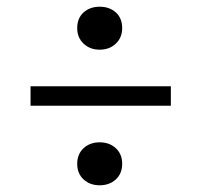

<svg xmlns="http://www.w3.org/2000/svg" viewBox="-20 -627 600 572"><path d="M344 -543Q344 -515 325 -497Q306 -479 277 -479Q248 -479 229 -497Q210 -515 210 -543Q210 -573 229 -590Q248 -607 277 -607Q306 -607 325 -590Q344 -573 344 -543ZM344 -139Q344 -110 325 -92.5Q306 -75 277 -75Q248 -75 229 -92.5Q210 -110 210 -139Q210 -168 229 -185.5Q248 -203 277 -203Q306 -203 325 -185.5Q344 -168 344 -139ZM489 -370V-312H71V-370Z"/></svg>

Font: Roboto Serif SemiCondensed Light
Style: Regular
Weight: 300
Width: 4
Designer: Greg Gazdowicz
Foundry: Commercial Type
Version: Version 1.007